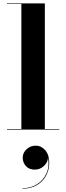

<svg xmlns="http://www.w3.org/2000/svg" viewBox="-20 -770 392 1141"><path d="M115 166.8Q115 138 138 116.8Q161 95.6 192.6 95.6Q225 95.6 248.8 122.8Q272.6 150 272.6 196.8Q272.6 240 253.2 275Q233.8 310 198.2 330.6Q162.6 351.2 113.4 351.2V348.4Q163.4 348.4 201 324.4Q238.6 300.4 256.6 259.2Q274.6 218 265.4 166.4Q264.2 195.2 240.8 216.6Q217.4 238 187.4 238Q152.6 238 133.8 216.8Q115 195.6 115 166.8ZM21.5 -3.5H107V-746.5H21.5V-750H246.5V-3.5H332V0H21.5Z"/></svg>

Font: Bodoni* 48pt
Style: Bold
Weight: 700
Version: Version 2.3